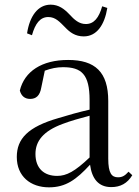

<svg xmlns="http://www.w3.org/2000/svg" viewBox="-20 -788 597 823"><path d="M96 -645 117 -637C131 -687 152 -715 187 -715C218 -715 236 -694 259 -671C279 -650 302 -632 339 -632C394 -632 428 -680 440 -754L418 -761C404 -712 383 -685 348 -685C319 -685 299 -703 277 -727C256 -749 232 -768 197 -768C142 -768 107 -718 96 -645ZM457 14C496 14 526 -2 547 -37L531 -52C515 -34 503 -28 486 -28C459 -28 444 -45 444 -108V-355C444 -479 388 -531 272 -531C159 -531 85 -482 65 -400C71 -377 86 -364 109 -364C134 -364 151 -377 157 -413L172 -485C199 -495 224 -500 250 -500C329 -500 364 -470 364 -359V-318C320 -308 273 -295 231 -282C99 -244 52 -193 52 -115C52 -32 111 15 190 15C262 15 307 -18 366 -82C374 -22 402 14 457 14ZM364 -113C301 -53 265 -34 225 -34C169 -34 132 -66 132 -128C132 -183 165 -226 249 -257C283 -270 323 -281 364 -292Z"/></svg>

Font: Noto Serif CJK KR
Style: Regular
Weight: 400
Designer: Ryoko NISHIZUKA 西塚涼子 (kana & ideographs); Frank Grießhammer (Latin, Greek & Cyrillic); Wenlong ZHANG 张文龙 (bopomofo); San
Foundry: Adobe
Version: Version 2.001;hotconv 1.1.0;makeotfexe 2.6.0